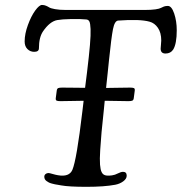

<svg xmlns="http://www.w3.org/2000/svg" viewBox="-20 -740 727 768"><path d="M309.6 -295.4 314.5 -336.9Q306.6 -336.9 272.2 -336.2Q237.8 -335.4 221.7 -335.4Q210.4 -335.4 206.3 -337.6Q202.1 -339.8 203.1 -347.7L207 -377.4Q208 -385.3 212.6 -387.5Q217.3 -389.6 228.5 -389.6Q241.7 -389.6 272.2 -389.2Q302.7 -388.7 320.3 -388.7L328.1 -450.7Q336.4 -519 339.8 -560.1Q343.3 -601.1 342.3 -623.8Q341.3 -646.5 337.6 -653.8Q334 -661.1 325.7 -662.1Q301.3 -664.6 264.6 -663.8Q228 -663.1 209 -659.7Q179.2 -654.3 151.9 -614.3Q135.7 -590.3 135.7 -546.9Q135.7 -532.7 116.7 -532.7Q101.1 -532.7 89.8 -543.7Q78.6 -554.7 78.6 -574.2Q78.6 -604.5 91.6 -639.9Q104.5 -675.3 120.8 -697.8Q137.2 -720.2 147.9 -720.2Q156.7 -720.2 164.1 -717Q171.4 -713.9 177.2 -710.2Q183.1 -706.5 200.2 -703.4Q217.3 -700.2 243.2 -700.2H559.1Q585 -700.2 601.6 -702.6Q618.2 -705.1 623.5 -708.3Q628.9 -711.4 635.7 -713.9Q642.6 -716.3 651.4 -716.3Q666.5 -716.3 676.8 -685.8Q687 -655.3 687 -619.1Q687 -564.9 672.9 -542Q662.6 -525.9 642.1 -525.9Q622.6 -525.9 622.6 -545.4Q622.6 -549.8 623.8 -560.8Q625 -571.8 625 -578.1Q625 -608.9 611.8 -628.4Q598.6 -647.9 578.1 -653.3Q539.1 -664.1 452.6 -657.7Q438.5 -656.7 431.9 -623.3Q425.3 -589.8 416 -499.5Q412.6 -465.3 410.6 -446.8L404.3 -388.2Q418 -388.2 450.9 -388.9Q483.9 -389.6 500.5 -389.6Q511.7 -389.6 515.9 -387.5Q520 -385.3 519 -377.4L515.1 -347.7Q514.2 -339.8 509.5 -337.6Q504.9 -335.4 493.7 -335.4Q477.1 -335.4 444.8 -336.2Q412.6 -336.9 398.9 -336.9L395.5 -301.8Q389.2 -242.7 386.2 -210.9Q383.3 -179.2 380.9 -140.9Q378.4 -102.5 380.1 -81.5Q381.8 -60.5 386.7 -51.3Q391.1 -42 400.4 -39.1Q409.7 -36.1 428.2 -38.6Q439.5 -40 451.7 -46.4Q463.9 -52.7 472.2 -52.7Q486.8 -52.7 486.8 -37.1Q486.8 -24.9 472.9 -14.6Q459 -4.4 440.9 -1Q397 7.3 326.2 7.3Q255.4 7.3 224.1 1.5Q222.7 1 213.1 -0.5Q203.6 -2 200 -2.7Q196.3 -3.4 188 -5.6Q179.7 -7.8 175.5 -10Q171.4 -12.2 166.5 -15.6Q161.6 -19 159.4 -23.4Q157.2 -27.8 157.2 -33.2Q157.2 -39.6 162.1 -43.7Q167 -47.9 173.8 -47.9Q177.7 -47.9 190.2 -44.2Q202.6 -40.5 211.9 -39.1Q256.8 -31.2 269.5 -60.5Q286.6 -100.6 309.6 -295.4Z"/></svg>

Font: Cooper*
Style: Italic
Weight: 400
Italic angle: -7°
Designer: Owen Earl
Foundry: indestructible type*
Version: Version 0.001